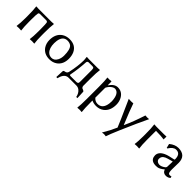

<svg xmlns="http://www.w3.org/2000/svg" viewBox="243 -1601 3000 3000"><g transform="rotate(45 1743.0 -101.0)"><path d="M473.1 -229V-179.2Q473.1 -63 482.9 0L481 2.9Q479 2.9 433.1 0Q433.1 0 383.8 2.9L382.8 0Q392.6 -61 393.1 -179.2V-229Q393.1 -346.7 384.8 -375Q373 -387.7 358.9 -388.2H216.8Q200.2 -387.2 190.9 -375Q183.1 -347.7 183.1 -229V-180.2Q183.1 -66.9 192.9 0L190.9 2.9Q189 2.9 142.1 0Q142.1 0 92.8 2.9L91.8 0Q102.5 -70.3 103 -180.2V-229Q103 -361.8 92.8 -429.2L94.2 -432.1Q96.2 -432.1 146 -429.2H430.2Q430.2 -429.2 481.9 -432.1L482.9 -429.2Q473.1 -360.8 473.1 -229Z M608.9 -205.1Q608.9 -338.9 697.3 -401.4Q751 -438.5 824.7 -439Q959.5 -439 1009.3 -331.5Q1032.2 -280.8 1032.7 -213.9Q1032.7 -89.8 949.2 -28.8Q895.5 9.8 820.8 9.8Q703.6 9.8 645 -77.6Q609.4 -132.8 608.9 -205.1ZM817.9 -398.9Q719.7 -398.9 700.7 -275.9Q696.8 -250 696.8 -222.2Q696.8 -113.8 749 -61.5Q781.2 -29.8 829.6 -29.8Q890.6 -29.8 923.8 -97.2Q944.3 -140.6 944.8 -195.8Q944.8 -332 897.5 -373.5Q867.2 -398.4 817.9 -398.9Z M1221.7 -50.8Q1223.1 -39.1 1240.7 -39.1H1369.6Q1402.8 -39.1 1408.2 -62.5Q1409.7 -71.8 1409.7 -87.9V-341.8Q1409.7 -378.4 1396.5 -386.2Q1386.7 -391.1 1369.6 -391.1H1288.6Q1265.1 -388.2 1260.7 -365.2Q1251 -204.6 1223.6 -63.5Q1221.7 -54.2 1221.7 -50.8ZM1215.3 -364.3Q1212.9 -402.3 1209 -429.2L1210.9 -432.1Q1229 -429.2 1258.8 -429.2H1449.7Q1479.5 -429.2 1497.6 -432.1L1500 -429.2Q1490.2 -365.2 1489.7 -229V-76.2Q1490.7 -34.7 1529.8 -26.9Q1552.7 -18.1 1554.7 -5.9L1561 127.9H1535.6Q1522 59.6 1477.5 23.4Q1447.8 0 1410.6 0H1238.8Q1155.8 0 1125 111.8Q1122.6 120.6 1120.6 128.9L1094.7 127.9L1100.6 -4.9Q1101.6 -23.4 1126 -26.9Q1127.9 -26.9 1128.9 -26.9Q1169.9 -33.2 1178.7 -69.8Q1215.3 -236.3 1215.3 -364.3Z M1753.9 -293.9V-75.2Q1792.5 -30.3 1846.7 -29.8Q1954.1 -29.8 1973.1 -165Q1976.6 -190.4 1976.6 -217.8Q1968.8 -385.7 1874 -393.1Q1834 -393.1 1789.1 -346.7Q1765.6 -320.8 1753.9 -293.9ZM1753.9 -352.1 1755.9 -349.1Q1815.4 -438.5 1890.6 -439Q1985.4 -439 2034.7 -352.1Q2064.5 -297.9 2064.9 -231Q2064.9 -97.7 1981.9 -32.2Q1927.7 9.8 1853 9.8Q1794.9 9.3 1753.9 -12.2V32.2Q1753.9 161.1 1762.7 231.9L1760.7 234.9Q1742.7 231.9 1713.9 231.9Q1685.1 231.9 1667 234.9L1665 231.9Q1673.8 163.6 1673.8 32.2V-234.9Q1673.8 -373 1665 -429.2L1667 -432.1Q1710.9 -427.7 1747.6 -435.1Q1753.4 -433.1 1753.9 -424.8Z M2135.7 -432.1Q2150.4 -429.2 2188 -429.2Q2224.1 -429.2 2236.8 -432.1Q2270.5 -329.1 2370.6 -87.4H2372.6Q2439.9 -231.4 2503.9 -432.1Q2514.6 -429.2 2543 -429.2Q2575.7 -429.2 2585.9 -432.1Q2509.8 -277.3 2384.3 14.2Q2313.5 178.7 2295.9 236.8Q2279.3 231.9 2247.1 231.9Q2228.5 232.4 2211.9 236.8Q2284.7 115.7 2330.1 9.8Q2307.6 -50.8 2138.7 -426.3Q2136.7 -429.7 2135.7 -432.1Z M2710.9 -229Q2710.9 -361.8 2700.7 -429.2L2701.7 -432.1Q2703.6 -432.1 2753.9 -429.2H2913.6Q2939 -429.2 2968.8 -431.2L2970.7 -429.2Q2967.8 -391.6 2970.7 -371.1L2968.8 -368.2Q2968.8 -368.2 2896 -376Q2847.7 -378.9 2790.5 -378.9V-180.2Q2790.5 -63 2800.8 0L2798.8 2.9Q2796.9 2.9 2751 0L2701.7 2.9L2700.7 0Q2710.4 -61 2710.9 -180.2Z M3315.4 -225.1 3230.5 -202.1Q3143.6 -178.7 3133.3 -122.6Q3131.8 -112.3 3131.3 -102.1Q3131.3 -67.4 3167 -49.3Q3185.1 -41 3205.6 -41Q3246.1 -41.5 3297.4 -80.1Q3311 -91.8 3311.5 -106ZM3315.4 -47.9H3311.5Q3254.9 0 3212.4 7.3Q3195.8 9.8 3175.3 9.8Q3074.2 9.8 3054.7 -64Q3050.8 -80.1 3050.3 -98.1Q3050.3 -173.8 3143.6 -218.3Q3176.3 -233.9 3216.3 -243.2L3309.6 -264.2Q3315.9 -268.1 3316.4 -275.9Q3316.4 -387.2 3236.3 -393.6Q3229 -394 3220.2 -394Q3162.6 -392.6 3110.4 -309.1L3097.2 -310.1L3080.6 -377L3083.5 -380.9Q3153.3 -438.5 3230.5 -439Q3394 -436.5 3395.5 -276.9Q3395.5 -272.5 3394.5 -231Q3392.6 -144.5 3392.6 -126Q3393.1 -63.5 3409.2 -47.9Q3418 -40.5 3438.5 -40.5Q3451.2 -41 3465.3 -45.9L3473.1 -21Q3443.4 9.8 3393.6 9.8Q3333 8.8 3315.4 -47.9Z"/></g></svg>

Font: Linux Biolinum Capitals O
Style: Small Caps
Weight: 400
Designer: Philipp H. Poll
Foundry: Philipp H. Poll
Version: Version 1.0.4